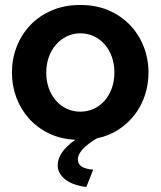

<svg xmlns="http://www.w3.org/2000/svg" viewBox="-20 -553 646 772"><path d="M327 199Q269 191 240.5 167Q212 143 212 112Q212 86 229.5 60Q247 34 283 9Q223 6 176 -17Q129 -40 96 -77Q63 -114 45.5 -161.5Q28 -209 28 -261Q28 -316 47 -365Q66 -414 101.5 -451.5Q137 -489 188 -511Q239 -533 303 -533Q367 -533 417.5 -511Q468 -489 503.5 -451.5Q539 -414 558 -365Q577 -316 577 -261Q577 -214 563 -171Q549 -128 522.5 -93Q496 -58 457.5 -32.5Q419 -7 370 3Q293 49 293 88Q293 125 355 129ZM166 -261Q166 -226 176.5 -197.5Q187 -169 205.5 -148Q224 -127 249 -115.5Q274 -104 303 -104Q332 -104 357 -115.5Q382 -127 400.5 -148Q419 -169 429.5 -198Q440 -227 440 -262Q440 -296 429.5 -325Q419 -354 400.5 -375Q382 -396 357 -407.5Q332 -419 303 -419Q274 -419 249 -407Q224 -395 205.5 -374Q187 -353 176.5 -324Q166 -295 166 -261Z"/></svg>

Font: PTCRaleway
Style: Bold
Weight: 700
Designer: Matt McInerney, Pablo Impallari, Rodrigo Fuenzalida
Foundry: Matt McInerney, Pablo Impallari, Rodrigo Fuenzalida
Version: Version 3.000g; ttfautohint (v1.5) -l 8 -r 28 -G 28 -x 14 -D